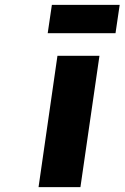

<svg xmlns="http://www.w3.org/2000/svg" viewBox="-20 -768 511 788"><path d="M138.2 0 215.8 -539.1H388.2L310.1 0ZM175.8 -631.8 192.9 -748H471.2L454.1 -631.8Z"/></svg>

Font: Trueno
Style: Bold Italic
Weight: 700
Designer: Julieta Ulanovsky
Foundry: Julieta Ulanovsky
Version: Version 3.001b | FøM Fix